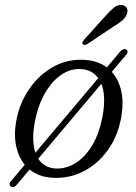

<svg xmlns="http://www.w3.org/2000/svg" viewBox="-20 -702 543 768"><path d="M23 44Q18.5 41.5 18.5 35Q18.5 28.5 24 22.5L79 -43Q54.5 -72.5 44.8 -117Q35 -161.5 45 -219Q58 -289 96.8 -345.8Q135.5 -402.5 192.8 -434.5Q250 -466.5 317.5 -462.5Q370.5 -460 407.5 -432.5L460 -495Q473 -510 485 -504Q496.5 -496.5 483.5 -481.5L427 -414.5Q454 -385 464.5 -339.8Q475 -294.5 465.5 -236Q452 -158 411.2 -101.5Q370.5 -45 312.8 -16Q255 13 189.5 9Q135.5 6 98.5 -24L47 37Q36 50.5 23 44ZM119 -212.5Q112 -174 113 -143.8Q114 -113.5 121.5 -91L373 -389.5Q349 -422.5 306.5 -425.5Q264 -429 226 -403.5Q188 -378 159.8 -329Q131.5 -280 119 -212.5ZM201 -28Q241 -25.5 279.8 -48.2Q318.5 -71 348 -119.2Q377.5 -167.5 391 -241Q398 -281 396.2 -312.8Q394.5 -344.5 385.5 -367L133 -67Q156.5 -31.5 201 -28ZM399.5 -635.5Q419.5 -658.5 435.5 -671.5Q451.5 -684.5 469 -681.5Q483 -679.5 487.8 -668.5Q492.5 -657.5 487 -644.5Q481.5 -630.5 468 -619.2Q454.5 -608 435 -596.5L329 -525.5Q324.5 -523 319.2 -522.5Q314 -522 311.5 -525.5Q308 -529 310.5 -534Q313 -539 317 -544Z"/></svg>

Font: Fraunces 9pt S050 Light
Style: Italic
Weight: 300
Italic angle: -16°
Version: Version 1.000; ttfautohint (v1.8.3)